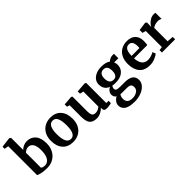

<svg xmlns="http://www.w3.org/2000/svg" viewBox="103 -1936 3323 3323"><g transform="rotate(-45 1764.5 -275.0)"><path d="M0 -798 183 -820H185L213 -801V-506Q240 -533 279.5 -551.5Q319 -570 365 -570Q461 -570 521.5 -502.5Q582 -435 582 -296Q582 -210 546 -140Q510 -70 442.5 -29.5Q375 11 286 11Q207 11 149 -2.5Q91 -16 75 -27V-734L0 -746ZM213 -438V-73Q219 -62 241 -55Q263 -48 291 -48Q355 -48 393.5 -107.5Q432 -167 432 -284Q432 -385 399 -433.5Q366 -482 312 -482Q282 -482 255.5 -468.5Q229 -455 213 -438Z M938 -570Q1064 -570 1132.5 -492.5Q1201 -415 1201 -282Q1201 -187 1163.5 -120.5Q1126 -54 1063.5 -21.5Q1001 11 926 11Q801 11 732 -66.5Q663 -144 663 -277Q663 -371 700.5 -437Q738 -503 801 -536.5Q864 -570 938 -570ZM1047 -272Q1047 -386 1020 -445.5Q993 -505 932 -505Q816 -505 816 -287Q816 -173 844.5 -113.5Q873 -54 934 -54Q1047 -54 1047 -272Z M1680 -46V-73Q1653 -40 1604 -14.5Q1555 11 1506 11Q1410 11 1369 -38.5Q1328 -88 1328 -202V-484L1278 -498V-555L1448 -568H1449L1469 -554V-202Q1469 -129 1487 -100Q1505 -71 1554 -71Q1613 -71 1664 -117V-484L1597 -499V-555L1778 -568H1780L1804 -554V-62H1860L1859 -5Q1855 -4 1822 3Q1789 10 1743 10Q1710 10 1695 -4Q1680 -18 1680 -46Z M1919 114Q1919 73 1946.5 36.5Q1974 0 2013 -18Q1967 -45 1967 -104Q1967 -138 1989 -168.5Q2011 -199 2046 -216Q1991 -237 1964 -280Q1937 -323 1937 -382Q1937 -439 1970.5 -481.5Q2004 -524 2060.5 -547Q2117 -570 2183 -570Q2300 -570 2357 -525Q2370 -542 2401 -557Q2432 -572 2465 -572H2500V-463H2397Q2412 -431 2412 -395Q2413 -304 2348 -249.5Q2283 -195 2170 -195Q2123 -195 2091 -202Q2081 -189 2075.5 -174.5Q2070 -160 2070 -149Q2070 -116 2093.5 -104Q2117 -92 2178 -92H2285Q2489 -92 2489 56Q2489 118 2445 167Q2401 216 2328 243Q2255 270 2173 270Q2039 270 1979 228Q1919 186 1919 114ZM2273 -384Q2273 -449 2249.5 -479.5Q2226 -510 2178 -510Q2131 -510 2105.5 -479.5Q2080 -449 2080 -388Q2080 -257 2180 -257Q2273 -257 2273 -384ZM2343 86Q2343 43 2320.5 24Q2298 5 2240 5H2131Q2106 5 2085 2Q2058 38 2058 88Q2058 143 2088 172Q2118 201 2188 201Q2251 201 2297 170.5Q2343 140 2343 86Z M2544 -278Q2544 -368 2577.5 -434Q2611 -500 2672 -535Q2733 -570 2813 -570Q2913 -570 2967 -517.5Q3021 -465 3023 -368Q3023 -302 3015 -270H2690Q2694 -179 2733 -128.5Q2772 -78 2844 -78Q2883 -78 2924.5 -91Q2966 -104 2990 -122L3015 -67Q2988 -38 2927.5 -13.5Q2867 11 2805 11Q2673 11 2608.5 -66.5Q2544 -144 2544 -278ZM2883 -330Q2885 -358 2885 -373Q2885 -506 2796 -506Q2747 -506 2720 -467Q2693 -428 2690 -330Z M3103 -59 3169 -67V-461L3105 -479V-548L3260 -569H3263L3288 -549V-527L3285 -446H3288Q3295 -466 3321 -495.5Q3347 -525 3386.5 -547.5Q3426 -570 3472 -570Q3494 -570 3510 -564V-414Q3480 -435 3437 -435Q3364 -435 3310 -396V-68L3426 -59V0H3103Z"/></g></svg>

Font: Koeln Type Serif
Style: Bold
Weight: 700
Designer: Eben Sorkin
Foundry: Eben Sorkin
Version: Version 2.002